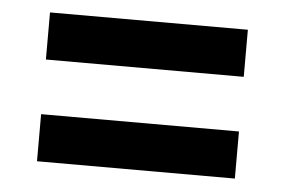

<svg xmlns="http://www.w3.org/2000/svg" viewBox="-34 -575 582 392"><g transform="rotate(5 257.0 -379.5)"><path d="M54 -436V-532.5H459.5V-436ZM54 -227.5V-324H459.5V-227.5Z"/></g></svg>

Font: Encode Sans Cnd SmBold
Style: Regular
Weight: 600
Width: 3
Designer: Multiple Designers
Foundry: Impallari Type
Version: Version 3.002; ttfautohint (v1.8.3) -l 8 -r 50 -G 200 -x 14 